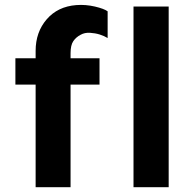

<svg xmlns="http://www.w3.org/2000/svg" viewBox="-20 -777 802 797"><path d="M127.9 0V-425.8H43.9V-535.2H127.9V-565.9Q127.9 -643.6 173.8 -696.8Q219.7 -750 296.9 -755.9Q335.4 -758.8 374 -749.8Q412.6 -740.7 426.8 -730V-619.1Q412.6 -627.9 393.8 -633.8Q375 -639.6 353.3 -640.9Q331.5 -642.1 314.9 -632.8Q295.4 -622.6 284.2 -606Q272.9 -589.4 272.9 -556.2V-535.2H393.1V-425.8H272.9V0ZM534.2 0V-750H680.2V0Z"/></svg>

Font: Oakes Grotesk Bold
Style: Regular
Weight: 700
Designer: Samuel Oakes
Foundry: Samuel Oakes
Version: Version 1.000;PS 001.000;hotconv 1.0.88;makeotf.lib2.5.64775